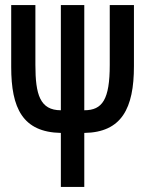

<svg xmlns="http://www.w3.org/2000/svg" viewBox="-20 -734 570 754"><path d="M219 -212V0H311V-212C458 -214 506 -309 506 -474V-714H411V-479C411 -343 382 -301 311 -301V-714H219V-301C137 -301 119 -363 119 -479V-714H24V-471C24 -309 69 -215 219 -212Z"/></svg>

Font: Noto Sans Mono Condensed Medium
Style: Regular
Weight: 500
Width: 3
Designer: Monotype Design Team
Foundry: Monotype Imaging Inc.
Version: Version 2.014